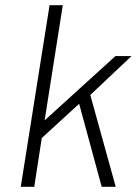

<svg xmlns="http://www.w3.org/2000/svg" viewBox="-20 -720 527 740"><path d="M60 0H112L141 -188L285 -320L372 0H426L328 -354L487 -504H425L152 -256L222 -700H171Z"/></svg>

Font: Arthouse Owned Light
Style: Italic
Weight: 300
Italic angle: -10°
Designer: Jeremy Tribby
Foundry: Tribby Type
Version: Version 1.000;PS 001.000;hotconv 1.0.88;makeotf.lib2.5.64775